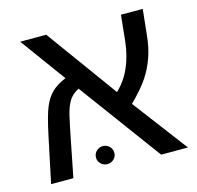

<svg xmlns="http://www.w3.org/2000/svg" viewBox="-91 -695 811 790"><g transform="rotate(-15 314.0 -299.5)"><path d="M61 -599.1H171.9L392.1 -295.9Q465.3 -364.3 479 -490.2L490.2 -599.1H583L571.8 -492.2Q566.9 -439.9 552.2 -397.9Q537.6 -356 513.4 -319.3Q489.3 -282.7 439 -232.9L615.2 0H501L243.2 -350.1Q222.2 -339.8 209.2 -324.5Q196.3 -309.1 187.3 -284.2Q178.2 -259.3 166 -196.8L127 0H32.2L73.2 -194.8Q90.8 -278.3 105.5 -313Q120.1 -347.7 142.3 -369.1Q164.6 -390.6 202.1 -405.8ZM238.8 -57.1Q238.8 -74.2 250.5 -85.2Q262.2 -96.2 277.8 -96.2Q293.5 -96.2 305.2 -85.2Q316.9 -74.2 316.9 -57.1Q316.9 -41.5 305.2 -30.5Q293.5 -19.5 277.8 -19.5Q262.2 -19.5 250.5 -30.5Q238.8 -41.5 238.8 -57.1Z"/></g></svg>

Font: Arial
Style: Regular
Weight: 400
Designer: Steve Matteson
Foundry: Ascender Corporation
Version: Version 2.00.3